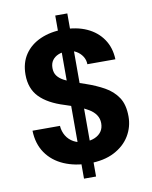

<svg xmlns="http://www.w3.org/2000/svg" viewBox="-95 -862 805 1019"><g transform="rotate(-10 307.5 -352.5)"><path d="M274 87V-792H339V87ZM315 12Q240 12 180 -14Q120 -40 85.5 -90Q51 -140 49 -211H197Q199 -181 213.5 -157Q228 -133 253.5 -119Q279 -105 315 -105Q345 -105 367.5 -115Q390 -125 402.5 -143Q415 -161 415 -187Q415 -212 402 -231.5Q389 -251 365 -265.5Q341 -280 309.5 -292Q278 -304 241 -316Q153 -343 108.5 -389Q64 -435 64 -510Q64 -574 94.5 -619Q125 -664 179.5 -688Q234 -712 303 -712Q375 -712 429 -687.5Q483 -663 514.5 -617Q546 -571 548 -508H397Q397 -531 384.5 -550.5Q372 -570 351 -582Q330 -594 301 -594Q276 -595 255.5 -586.5Q235 -578 223 -561.5Q211 -545 211 -520Q211 -495 223 -478.5Q235 -462 257 -450Q279 -438 308 -427.5Q337 -417 371 -406Q424 -388 468 -363.5Q512 -339 538 -300Q564 -261 564 -197Q564 -141 535.5 -93.5Q507 -46 451.5 -17Q396 12 315 12Z"/></g></svg>

Font: DM Sans 10pt ExtraBold
Style: Regular
Weight: 800
Version: Version 4.004;gftools[0.9.30]